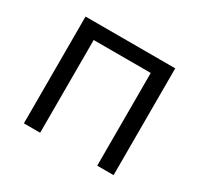

<svg xmlns="http://www.w3.org/2000/svg" viewBox="-113 -635 803 774"><g transform="rotate(30 288.5 -248.5)"><path d="M155.3 0H79.6V-497.1H497.1V0H420.9V-431.6H155.3Z"/></g></svg>

Font: Bpm'online Open Sans
Style: Regular
Weight: 400
Foundry: Ascender Corporation
Version: Version 1.10